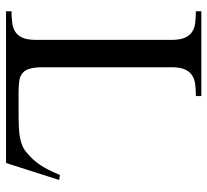

<svg xmlns="http://www.w3.org/2000/svg" viewBox="-46 -656 702 651"><g transform="rotate(90 305.5 -331.0)"><path d="M533.2 0H18.6V-18.6Q40 -18.6 58.1 -21Q76.2 -23.4 88.9 -31.7Q101.6 -40 108.6 -56.4Q115.7 -72.8 115.7 -101.1V-561Q115.7 -589.4 108.6 -605.7Q101.6 -622.1 88.9 -630.6Q76.2 -639.2 58.1 -641.4Q40 -643.6 18.6 -643.6V-662.1H306.2V-643.6Q284.2 -643.6 266.4 -641.4Q248.5 -639.2 235.6 -630.6Q222.7 -622.1 215.6 -605.7Q208.5 -589.4 208.5 -561V-125Q208.5 -96.7 213.4 -80.3Q218.3 -64 228.5 -55.7Q238.8 -47.4 254.4 -44.9Q270 -42.5 292 -42.5H358.9Q389.2 -42.5 410.9 -43.5Q432.6 -44.4 448.7 -47.6Q464.8 -50.8 477.1 -56.4Q489.3 -62 499.5 -71.3Q512.2 -82 521.7 -92.5Q531.2 -103 539.8 -115.7Q548.3 -128.4 556.4 -144.5Q564.5 -160.6 573.7 -182.6L590.8 -180.2Z"/></g></svg>

Font: Doulos SIL
Style: Regular
Weight: 400
Designer: Walt Agee, Victor Gaultney, Peter Martin, Debbi Hosken
Foundry: SIL International
Version: Version 4.110; 2011; Maintenance release